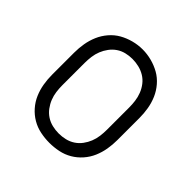

<svg xmlns="http://www.w3.org/2000/svg" viewBox="-149 -666 798 798"><g transform="rotate(45 250.0 -266.5)"><path d="M250 8Q223 8 196.5 2.5Q170 -3 147 -16.5Q124 -30 106 -50.5Q88 -71 77.5 -95.5Q67 -120 62.5 -146.5Q58 -173 58 -200V-330Q58 -357 62.5 -383.5Q67 -410 77.5 -434.5Q88 -459 106 -480Q124 -501 147 -514Q170 -527 196.5 -534Q223 -541 250 -541Q277 -541 303.5 -534Q330 -527 353 -514Q376 -501 394 -480Q412 -459 422.5 -434.5Q433 -410 437.5 -383.5Q442 -357 442 -330V-200Q442 -173 437.5 -146.5Q433 -120 422.5 -95.5Q412 -71 394 -50.5Q376 -30 353 -16.5Q330 -3 303.5 2.5Q277 8 250 8ZM250 -47Q269 -47 288 -51.5Q307 -56 323 -66.5Q339 -77 350.5 -92.5Q362 -108 369 -125.5Q376 -143 378.5 -162Q381 -181 381 -200V-330Q381 -349 378.5 -368Q376 -387 369 -405Q362 -423 350 -438.5Q338 -454 321.5 -464Q305 -474 286 -478.5Q267 -483 248 -483Q229 -483 210.5 -478.5Q192 -474 176.5 -463.5Q161 -453 149.5 -437.5Q138 -422 131 -404.5Q124 -387 121.5 -368Q119 -349 119 -330V-200Q119 -181 121.5 -162Q124 -143 131 -125.5Q138 -108 149.5 -92.5Q161 -77 177 -66.5Q193 -56 212 -51.5Q231 -47 250 -47Z"/></g></svg>

Font: Iosevka Term Light
Style: Regular
Weight: 300
Monospace: yes
Designer: Belleve Invis
Foundry: Belleve Invis
Version: Version 9.0.1; ttfautohint (v1.8.3)